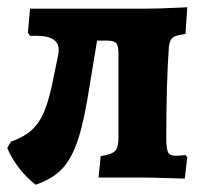

<svg xmlns="http://www.w3.org/2000/svg" viewBox="-25 -490 566 530"><path d="M487 -62 492 -56 485 3Q386 0 363 0H247L253 -59Q284 -64 293 -73.5Q302 -83 302 -112V-342Q302 -364 295.5 -371Q289 -378 270 -378H243L223 -257Q208 -158 190.5 -105Q173 -52 146.5 -24Q120 4 73 20Q21 -22 -5 -81L5 -99Q40 -111 62 -130.5Q84 -150 98 -184.5Q112 -219 123 -277L136 -340Q137 -344 137 -352Q137 -374 118 -383.5Q99 -393 58 -391L52 -400L58 -466H370Q413 -466 472 -469L492 -470L487 -396Q460 -393 451.5 -386Q443 -379 441 -359Q434 -257 434 -110Q434 -79 439 -69.5Q444 -60 460 -60Q469 -60 487 -62Z"/></svg>

Font: Alegreya ExtraBold
Style: Regular
Weight: 800
Designer: Juan Pablo del Peral
Foundry: Huerta Tipografica
Version: Version 2.007; ttfautohint (v1.6)